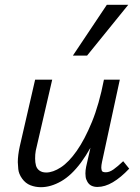

<svg xmlns="http://www.w3.org/2000/svg" viewBox="-20 -772 583 798"><path d="M385 5Q371 5 360.5 0Q350 -5 343.5 -16Q337 -27 336 -37Q335 -47 335 -51Q335 -64 338 -79L356 -158Q337 -124 317 -97Q277 -43 234 -18.5Q191 6 150 6Q127 6 106.5 -2Q86 -10 72 -29.5Q58 -49 56 -69Q54 -89 54 -98Q54 -126 62 -163L126 -441H197L134 -169Q127 -142 126.5 -129.5Q126 -117 126 -113Q126 -97 129.5 -84Q133 -71 144 -63Q155 -55 172 -55Q200 -55 233 -76.5Q266 -98 299 -145Q332 -192 362 -265Q392 -338 412 -441H478L404 -99Q401 -85 401 -76Q401 -70 403 -63Q405 -56 420 -56Q435 -56 452 -68Q469 -80 492 -102L517 -71Q482 -34 449 -14.5Q416 5 385 5ZM283 -541 424 -752H513L342 -541Z"/></svg>

Font: Isabella Sans
Style: Italic
Weight: 400
Italic angle: -12°
Designer: Christian Thalmann (Catharsis Fonts), Cristiano Sobral
Foundry: The Isabella Sans Project Authors
Version: Version 2.026; ttfautohint (v1.8.4.7-5d5b-dirty)